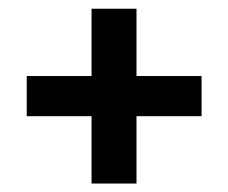

<svg xmlns="http://www.w3.org/2000/svg" viewBox="-20 -499 533 449"><path d="M451.4 -321.2H299.2V-478.6H194.1V-321.2H42.5V-227.3H194.1V-69.8H299.2V-227.3H451.4Z"/></svg>

Font: Estedad-VF-FD Black
Style: Regular
Weight: 900
Designer: Amin Abedi
Version: Version 4.000